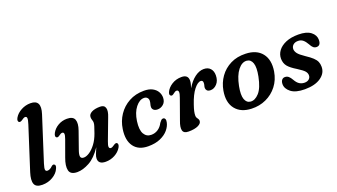

<svg xmlns="http://www.w3.org/2000/svg" viewBox="-63 -1222 3045 1737"><g transform="rotate(-20 1460.0 -353.5)"><path d="M330 -590 193.5 -164.5Q180 -121.5 183 -107Q186 -92.5 202.5 -92.5Q227 -92.5 252.5 -118.5Q266.5 -130 277.5 -124Q295.5 -114.5 280 -82.5Q263.5 -43 218 -15.5Q172.5 12 116 12Q55 12 41 -25.2Q27 -62.5 49.5 -133L182 -545.5Q195.5 -587.5 193.2 -602.8Q191 -618 176.5 -618Q163.5 -618 142 -601.5Q122.5 -588 110.5 -594.5Q102.5 -599 102 -610.8Q101.5 -622.5 111 -638Q132 -673.5 174.2 -696.2Q216.5 -719 264.5 -719Q371 -719 330 -590Z M877 -112.5Q885 -107.5 885.2 -95.8Q885.5 -84 876.5 -68.5Q855 -32 814 -10Q773 12 726 12Q656 12 656 -42.5Q656 -61 665.5 -85Q675 -109 689 -141.5Q632.5 -56.5 569.2 -22.2Q506 12 452.5 12Q387 12 376.2 -32.5Q365.5 -77 392.5 -149L449.5 -306.5Q462 -340.5 459.5 -355Q457 -369.5 443 -369.5Q429.5 -369.5 410 -354Q392.5 -341 381 -348Q364.5 -359 381.5 -392Q401.5 -428.5 440.2 -451.2Q479 -474 526.5 -474Q585 -474 598.8 -437.2Q612.5 -400.5 590 -337L532.5 -173.5Q517 -130.5 521.5 -111Q526 -91.5 552 -91.5Q577 -91.5 607.8 -111.8Q638.5 -132 667.5 -170.5Q696.5 -209 716 -264Q730.5 -306 736.8 -325.8Q743 -345.5 743 -358.5Q743 -372 738 -384.8Q733 -397.5 733 -414Q733 -441 763.2 -457.5Q793.5 -474 846 -474Q886 -474 895.2 -443.2Q904.5 -412.5 882 -357.5L806.5 -157Q791.5 -118.5 794.2 -103.8Q797 -89 811.5 -89Q824.5 -89 846 -105Q865 -119 877 -112.5Z M1245.5 -412.5Q1203 -412.5 1165 -364.8Q1127 -317 1115.5 -237.5Q1104 -154.5 1127.5 -115Q1151 -75.5 1196.5 -76Q1232.5 -76 1261.8 -95.5Q1291 -115 1308.5 -150Q1318.5 -163 1326.2 -171.2Q1334 -179.5 1345.5 -179Q1357 -179 1363.5 -167.5Q1370 -156 1365 -134.5Q1358 -99 1330 -65.2Q1302 -31.5 1253.2 -9.8Q1204.5 12 1135.5 12Q1042.5 12 998.2 -48.2Q954 -108.5 970 -214Q980.5 -286.5 1020 -345.5Q1059.5 -404.5 1122.8 -439.2Q1186 -474 1268 -474Q1316.5 -474 1348.8 -456.8Q1381 -439.5 1396.2 -412Q1411.5 -384.5 1410.5 -354Q1409 -315 1384.2 -293.8Q1359.5 -272.5 1328.5 -272.5Q1304.5 -272.5 1291 -284.2Q1277.5 -296 1278 -314.5Q1278.5 -328 1282.8 -342.2Q1287 -356.5 1287.5 -372.5Q1287.5 -390 1276.2 -401.2Q1265 -412.5 1245.5 -412.5Z M1486.5 -347.5Q1478.5 -349.5 1474.5 -359Q1470.5 -368.5 1477.5 -384.5Q1494 -422 1535.2 -448.2Q1576.5 -474.5 1629.5 -474.5Q1692.5 -474.5 1692.5 -418.5Q1692.5 -404 1688.2 -386.2Q1684 -368.5 1677.5 -349Q1713 -409 1756.2 -441.2Q1799.5 -473.5 1843 -473.5Q1884 -473.5 1906.2 -448.5Q1928.5 -423.5 1928 -382Q1927.5 -332 1900.2 -302Q1873 -272 1838.5 -272Q1814.5 -272 1804.5 -283.5Q1794.5 -295 1794.5 -308Q1794.5 -319.5 1798.2 -331Q1802 -342.5 1802 -356Q1802 -381 1781 -381Q1751.5 -381 1715.2 -335.2Q1679 -289.5 1650 -202.5Q1637.5 -166.5 1632.8 -144.2Q1628 -122 1628 -103.5Q1628 -90 1633.2 -81.5Q1638.5 -73 1644 -65Q1649.5 -57 1649.5 -46Q1649.5 -21 1615.8 -4.8Q1582 11.5 1523 11.5Q1476.5 11.5 1468.5 -19.8Q1460.5 -51 1482.5 -108L1552 -302.5Q1566 -339.5 1563.5 -356.5Q1561 -373.5 1545.5 -373.5Q1532 -373.5 1514 -358Q1497.5 -344 1486.5 -347.5Z M2247 -474Q2351 -471 2401.8 -407Q2452.5 -343 2435 -234.5Q2422 -157 2378.2 -100.8Q2334.5 -44.5 2269.8 -14.8Q2205 15 2129 12Q2027.5 8.5 1976.8 -55.2Q1926 -119 1944.5 -227.5Q1957 -300 1997.5 -356.8Q2038 -413.5 2101.5 -445.2Q2165 -477 2247 -474ZM2142 -51.5Q2184.5 -47 2225 -91.5Q2265.5 -136 2286 -240Q2302.5 -323.5 2288.2 -365.2Q2274 -407 2236 -411Q2190 -415.5 2150.2 -365.5Q2110.5 -315.5 2091.5 -219.5Q2075.5 -137 2090.2 -96Q2105 -55 2142 -51.5Z M2660.5 -45Q2687.5 -45 2703.5 -59Q2719.5 -73 2719.5 -95Q2719.5 -116 2704 -134.5Q2688.5 -153 2638.5 -184.5Q2580.5 -219.5 2557.2 -248.5Q2534 -277.5 2533 -320.5Q2532.5 -362.5 2558.2 -397.2Q2584 -432 2633.2 -453Q2682.5 -474 2754 -474Q2832.5 -474 2873 -442.8Q2913.5 -411.5 2913.5 -366Q2913.5 -311 2872.5 -311Q2855.5 -311 2842.2 -321.5Q2829 -332 2815 -359Q2798.5 -388.5 2779 -404.5Q2759.5 -420.5 2732 -420.5Q2702 -420.5 2684.5 -404.8Q2667 -389 2667 -364.5Q2667.5 -344 2683.2 -322.8Q2699 -301.5 2747.5 -269Q2789.5 -241.5 2812.5 -219.8Q2835.5 -198 2844.5 -177Q2853.5 -156 2853.5 -129.5Q2854.5 -67.5 2797.8 -27.8Q2741 12 2643 12Q2554 12 2510.2 -22.5Q2466.5 -57 2467 -101.5Q2467.5 -126 2478.8 -140Q2490 -154 2508.5 -154Q2529 -154 2543.5 -141.8Q2558 -129.5 2572 -104.5Q2590.5 -71.5 2612.5 -58.2Q2634.5 -45 2660.5 -45Z"/></g></svg>

Font: Fraunces 9pt Soft SemiBold
Style: Italic
Weight: 600
Italic angle: -16°
Version: Version 1.000;[b76b70a41]